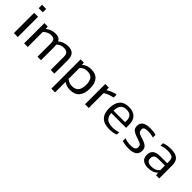

<svg xmlns="http://www.w3.org/2000/svg" viewBox="187 -1854 3248 3248"><g transform="rotate(45 1811.0 -230.0)"><path d="M173.3 -594.5V-676.1H74.3V-594.5ZM170.6 0V-484.4L76.5 -484.9V0Z M408.2 0V-361.3Q437.8 -388.7 474.1 -405.9Q510.5 -423.1 545.8 -423.1Q601.9 -423.1 622.4 -396Q642.9 -369 641.2 -310.6V0H725.3V-312.6Q725.3 -344.8 719.6 -368.6Q772.8 -423.1 849.5 -423.1Q907.4 -423.1 932.6 -397.8Q957.9 -372.6 957.9 -312.3V0H1045.4V-321.7Q1045.4 -409.6 1006.4 -452Q967.4 -494.5 885.7 -494.5Q781.4 -494.5 704.2 -430.4Q688.7 -462.3 659 -478.4Q629.3 -494.5 578.6 -494.5Q486.8 -494.5 407.4 -430.8L402.3 -484.4H322V0Z M1278.3 215.9V-34.2Q1311.6 -12 1347.2 -1Q1382.7 10.1 1428.4 10.1Q1539.6 10.1 1595.5 -57.7Q1651.5 -125.6 1650.2 -246.4Q1650.2 -494.5 1435.2 -494.5Q1332.9 -494.5 1271.7 -433.9L1265.6 -484.4H1189.1V215.9ZM1278.3 -106.2V-368.8Q1332.4 -424.7 1411.6 -424.7Q1489.9 -424.7 1525.1 -381.4Q1560.4 -338.2 1560.4 -245.4Q1560.4 -150.7 1521.9 -105.2Q1483.5 -59.7 1406.2 -59.7Q1366.2 -59.7 1336.9 -71.8Q1307.6 -84 1278.3 -106.2Z M1867.5 0V-357Q1938.7 -401.9 2041.1 -422.6V-494.5Q1995.7 -486.8 1949.4 -468Q1903 -449.2 1867.5 -425L1862.4 -484.4H1778.3V0Z M2521.6 -17.8V-75.8Q2492.6 -63.4 2458.2 -56.9Q2423.8 -50.4 2389.8 -50.4Q2291.5 -50.4 2247.3 -88.3Q2203.1 -126.1 2196.5 -209.1H2551.3V-292.3Q2551.3 -385.3 2497.1 -439.9Q2442.9 -494.5 2341.5 -494.5Q2225.6 -494.5 2170.4 -430.4Q2115.3 -366.3 2113.4 -244.6Q2113.4 -115.9 2176.4 -52.9Q2239.4 10.1 2367.6 10.1Q2412.7 10.1 2450.6 3.2Q2488.5 -3.6 2521.6 -17.8ZM2343.9 -433.8Q2410.3 -433.8 2441.2 -399.3Q2472.2 -364.9 2472.2 -304.2V-264.3H2196.5Q2196.5 -345.1 2230.9 -389.7Q2265.2 -434.3 2343.9 -433.8Z M3020.4 -128.2Q3020.4 -190.3 2982 -220.9Q2943.7 -251.5 2865.9 -274Q2822.7 -288.3 2802.3 -297.1Q2782 -305.9 2770.5 -319.6Q2759 -333.4 2756.4 -356.9Q2748 -392.8 2768.4 -412.1Q2777.3 -422.5 2800.6 -427.2Q2824 -431.9 2858 -432.4Q2862.7 -432.4 2866.7 -432.4Q2896.9 -432.4 2927.7 -427.3Q2958.4 -422.1 2987.3 -412.1V-476.6Q2961.2 -485.4 2923 -490Q2884.8 -494.5 2846.4 -494.5Q2748.2 -494.5 2702.9 -461.3Q2657.6 -428.2 2657.6 -362.3Q2657.6 -307.4 2688.5 -279.9Q2719.4 -252.4 2772.6 -233.7Q2787.4 -228.6 2797.1 -224.8Q2804.3 -222.4 2816.2 -218.9Q2853.6 -205.7 2873.8 -197.6Q2904.1 -186.5 2917.3 -171.4Q2930.5 -156.3 2930.5 -128.2Q2930.5 -90.2 2906.6 -72Q2882.7 -53.8 2829.8 -52Q2821 -52 2813 -52Q2778.5 -52 2739.8 -58.7Q2701.1 -65.3 2668.7 -78.1V-13Q2698.3 -3 2740.4 3.6Q2782.4 10.1 2829 10.1Q2921.9 10.1 2971.1 -23.7Q3020.4 -57.6 3020.4 -128.2Z M3471 -57.4 3477 0H3553.2V-315Q3553.2 -408.6 3502.3 -451.5Q3451.4 -494.5 3348.1 -494.5Q3299.6 -494.5 3254.9 -487.7Q3210.3 -481 3176.7 -466.6V-408.6Q3249.6 -434.3 3327.9 -434.3Q3382.3 -434.3 3412.2 -423.1Q3442.2 -411.8 3454.7 -388.3Q3467.2 -364.8 3467.2 -323.4V-277.8H3301.9Q3215 -277.8 3168.4 -244Q3121.7 -210.2 3121.7 -131.2Q3121.7 -59.3 3167.4 -24.6Q3213.2 10.1 3286.7 10.1Q3349.8 10.1 3394.5 -6.3Q3439.3 -22.7 3471 -57.4ZM3204.8 -133.3Q3204.8 -184.9 3234.7 -204.1Q3264.6 -223.2 3321.4 -222.7H3467.2V-111.7Q3416.2 -47.5 3317.4 -47.5Q3204.8 -47.5 3204.8 -133.3Z"/></g></svg>

Font: Arad-FD-VF Thin
Style: Regular
Weight: 100
Designer: Mohammad Darvishi
Version: Version 1.010;September 21, 2024;FontCreator 15.0.0.2992 64-